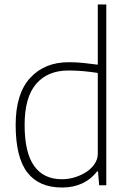

<svg xmlns="http://www.w3.org/2000/svg" viewBox="-20 -828 574 858"><path d="M257 10Q154 10 102 -57.5Q50 -125 50 -270Q50 -409 114.5 -479.5Q179 -550 287 -550Q322 -550 354 -546.5Q386 -543 417 -539V-808H455V0H423L418 -62H414Q387 -27 347.5 -8.5Q308 10 257 10ZM257 -27Q286 -27 315 -36Q344 -45 366.5 -60Q389 -75 403 -96Q417 -117 417 -141V-502Q385 -507 353 -510Q321 -513 286 -513Q193 -513 141.5 -453Q90 -393 90 -270Q90 -146 132.5 -86.5Q175 -27 257 -27Z"/></svg>

Font: Encode Sans Narrow
Style: Thin
Weight: 250
Designer: Pablo Impallari, Andres Torresi
Foundry: Pablo Impallari, Andres Torresi
Version: Version 1.000; ttfautohint (v1.00) -l 8 -r 50 -G 200 -x 14 -